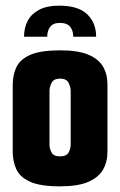

<svg xmlns="http://www.w3.org/2000/svg" viewBox="-20 -654 425 679"><path d="M189 -634Q257 -634 288.5 -603.5Q320 -573 320 -524H239Q239 -546 228 -559.5Q217 -573 191 -573Q168 -573 157.5 -559Q147 -545 147 -524H65Q65 -556 78 -580.5Q91 -605 118.5 -619.5Q146 -634 189 -634ZM192 5Q123 5 87 -11Q51 -27 38 -55Q25 -83 25 -117V-354Q25 -389 38 -416.5Q51 -444 87 -460Q123 -476 194 -476Q255 -476 291.5 -461Q328 -446 344 -419Q360 -392 360 -356V-117Q360 -81 344 -53.5Q328 -26 291.5 -10.5Q255 5 192 5ZM191 -101Q215 -101 222.5 -114.5Q230 -128 230 -144V-332Q230 -346 222.5 -361Q215 -376 193 -376Q170 -376 162.5 -361Q155 -346 155 -332V-142Q155 -128 162.5 -114.5Q170 -101 191 -101Z"/></svg>

Font: Smooch Sans ExtraBold
Style: Regular
Weight: 800
Designer: Robert E. Leuschke
Foundry: Robert E. Leuschke
Version: Version 1.010